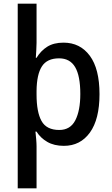

<svg xmlns="http://www.w3.org/2000/svg" viewBox="-20 -780 606 1040"><path d="M519 -270Q519 -134 467 -62Q415 10 326 10Q273 10 236 -11.5Q199 -33 178 -67H172Q174 -50 176 -26.5Q178 -3 178 13V240H76V-760H178V-548Q178 -530 176.5 -507Q175 -484 174 -467H178Q201 -505 236 -527Q271 -549 324 -549Q414 -549 466.5 -478Q519 -407 519 -270ZM415 -271Q415 -369 387 -416.5Q359 -464 300 -464Q235 -464 207 -420.5Q179 -377 178 -288V-268Q178 -173 205 -124.5Q232 -76 301 -76Q361 -76 388 -128.5Q415 -181 415 -271Z"/></svg>

Font: Noto Sans Sinhala SemiCondensed Medium
Style: Regular
Weight: 500
Width: 4
Designer: Jelle Bosma - Monotype Design Team
Foundry: Monotype Imaging Inc.
Version: Version 2.006; ttfautohint (v1.8.4.7-5d5b)